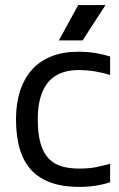

<svg xmlns="http://www.w3.org/2000/svg" viewBox="-20 -736 475 767"><path d="M130.9 -259.3Q130.9 -200.7 142.1 -162.6Q153.3 -124.5 174.8 -102.3Q196.3 -80.1 227.1 -71.3Q257.8 -62.5 296.9 -62.5Q335.9 -62.5 365.5 -68.6Q395 -74.7 419.9 -82V-8.3Q397 0 364.3 5.4Q331.5 10.7 296.9 10.7Q168.9 10.7 106.4 -55.2Q43.9 -121.1 43.9 -259.3Q43.9 -322.3 60.1 -372.3Q76.2 -422.4 107.4 -457.3Q138.7 -492.2 185.1 -510.7Q231.4 -529.3 292 -529.3Q329.1 -529.3 359.9 -524.4Q390.6 -519.5 419.9 -510.3V-436.5Q393.6 -444.8 361.8 -450.4Q330.1 -456.1 292 -456.1Q256.3 -456.1 226.6 -445.3Q196.8 -434.6 175.5 -411.1Q154.3 -387.7 142.6 -350.1Q130.9 -312.5 130.9 -259.3ZM292.5 -715.8H401.4L310.1 -574.7H215.3Z"/></svg>

Font: Arian AMU
Style: Regular
Weight: 400
Designer: Ruben Hakobyan (Tarumian)
Foundry: Ruben Hakobyan (Tarumian)
Version: Version 4.003